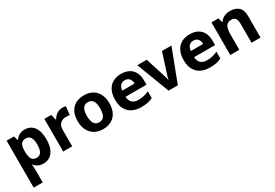

<svg xmlns="http://www.w3.org/2000/svg" viewBox="47 -1550 3985 2783"><g transform="rotate(-30 2039.5 -158.0)"><path d="M379 -556Q474 -556 529 -484.5Q584 -413 584 -274Q584 -182 557.5 -118Q531 -54 483.5 -22Q436 10 375 10Q335 10 306 -0.5Q277 -11 257.5 -26.5Q238 -42 224 -59H218Q220 -41 222 -17.5Q224 6 224 31V240H73V-546H196L217 -475H224Q239 -498 259.5 -516Q280 -534 309.5 -545Q339 -556 379 -556ZM329 -436Q291 -436 268 -420Q245 -404 235 -372Q225 -340 224 -291V-275Q224 -223 233.5 -186.5Q243 -150 266.5 -131Q290 -112 330 -112Q364 -112 386.5 -131Q409 -150 420 -186.5Q431 -223 431 -276Q431 -357 405.5 -396.5Q380 -436 329 -436Z M1007 -556Q1022 -556 1039.5 -554.5Q1057 -553 1067 -550L1052 -409Q1041 -411 1026 -413Q1011 -415 990 -415Q967 -415 943.5 -408Q920 -401 900 -385Q880 -369 868 -343Q856 -317 856 -277V0H705V-546H820L842 -454H849Q865 -483 889 -506Q913 -529 943 -542.5Q973 -556 1007 -556Z M1636 -274Q1636 -206 1617.5 -153Q1599 -100 1564.5 -64Q1530 -28 1481 -9Q1432 10 1370 10Q1312 10 1264 -9Q1216 -28 1181 -64Q1146 -100 1126 -153Q1106 -206 1106 -274Q1106 -365 1138 -428Q1170 -491 1230 -523.5Q1290 -556 1373 -556Q1450 -556 1509 -523.5Q1568 -491 1602 -428Q1636 -365 1636 -274ZM1260 -274Q1260 -221 1271.5 -183Q1283 -145 1307.5 -125Q1332 -105 1372 -105Q1411 -105 1435.5 -125Q1460 -145 1471 -183Q1482 -221 1482 -274Q1482 -328 1470.5 -365Q1459 -402 1435 -421.5Q1411 -441 1371 -441Q1313 -441 1286.5 -398Q1260 -355 1260 -274Z M1990 -556Q2066 -556 2121 -527.5Q2176 -499 2205.5 -443.5Q2235 -388 2235 -308V-235H1884Q1886 -173 1922 -137.5Q1958 -102 2025 -102Q2076 -102 2118 -112Q2160 -122 2204 -142V-29Q2164 -9 2119.5 0.5Q2075 10 2009 10Q1928 10 1865.5 -20Q1803 -50 1767 -112.5Q1731 -175 1731 -269Q1731 -365 1763.5 -428.5Q1796 -492 1854.5 -524Q1913 -556 1990 -556ZM1994 -449Q1949 -449 1921 -420.5Q1893 -392 1888 -336H2094Q2094 -369 2083 -394Q2072 -419 2049.5 -434Q2027 -449 1994 -449Z M2469 0 2261 -546H2419L2521 -224Q2525 -213 2529.5 -197Q2534 -181 2538 -164Q2542 -147 2543 -134H2546Q2548 -147 2552 -163.5Q2556 -180 2561 -196Q2566 -212 2570 -223L2674 -546H2832L2624 0Z M3138 -556Q3214 -556 3269 -527.5Q3324 -499 3353.5 -443.5Q3383 -388 3383 -308V-235H3032Q3034 -173 3070 -137.5Q3106 -102 3173 -102Q3224 -102 3266 -112Q3308 -122 3352 -142V-29Q3312 -9 3267.5 0.5Q3223 10 3157 10Q3076 10 3013.5 -20Q2951 -50 2915 -112.5Q2879 -175 2879 -269Q2879 -365 2911.5 -428.5Q2944 -492 3002.5 -524Q3061 -556 3138 -556ZM3142 -449Q3097 -449 3069 -420.5Q3041 -392 3036 -336H3242Q3242 -369 3231 -394Q3220 -419 3197.5 -434Q3175 -449 3142 -449Z M3814 -556Q3904 -556 3956 -509Q4008 -462 4008 -356V0H3858V-318Q3858 -377 3836.5 -406.5Q3815 -436 3770 -436Q3702 -436 3677.5 -389.5Q3653 -343 3653 -256V0H3502V-546H3618L3639 -473H3645Q3663 -500 3688.5 -518.5Q3714 -537 3745.5 -546.5Q3777 -556 3814 -556Z"/></g></svg>

Font: Noto Sans Lao Looped
Style: Bold
Weight: 700
Designer: Mark Frömberg, Ben Mitchell
Foundry: The Fontpad Ltd
Version: Version 1.001